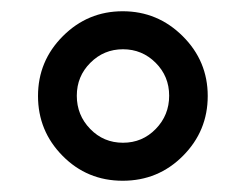

<svg xmlns="http://www.w3.org/2000/svg" viewBox="-20 -734 440 343"><path d="M117.2 -563Q117.2 -528.3 141.1 -503.7Q165 -479 199.7 -479Q234.4 -479 258.3 -503.7Q282.2 -528.3 282.2 -563Q282.2 -597.7 258.1 -621.8Q233.9 -646 199.7 -646Q165.5 -646 141.4 -621.8Q117.2 -597.7 117.2 -563ZM91.8 -455.6Q47.9 -500 47.9 -562.5Q47.9 -625 92.3 -669.4Q136.7 -713.9 199.2 -713.9Q261.7 -713.9 306.4 -669.4Q351.1 -625 351.1 -562.5Q351.1 -500 306.9 -455.6Q262.7 -411.1 199.2 -411.1Q135.7 -411.1 91.8 -455.6Z"/></svg>

Font: DroidSerif-Bold
Style: Bold
Weight: 700
Foundry: Ascender Corporation
Version: Version 1.00 build 112